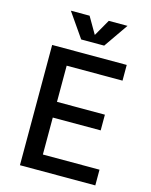

<svg xmlns="http://www.w3.org/2000/svg" viewBox="-142 -1079 918 1169"><g transform="rotate(15 317.5 -494.5)"><path d="M262 -836 156 -989H274L335 -884L395 -989H513L407 -836ZM218 -99H575V0H100V-758H570V-659H218V-431H520V-332H218Z"/></g></svg>

Font: Biryani DemiBold
Style: Regular
Weight: 600
Designer: Dan Reynolds and Mathieu Réguer
Foundry: Dan Reynolds and Mathieu Réguer
Version: Version 1.003;PS 001.003;hotconv 1.0.70;makeotf.lib2.5.58329